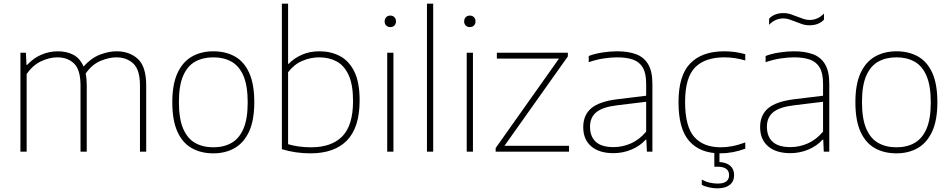

<svg xmlns="http://www.w3.org/2000/svg" viewBox="-20 -828 5196 1048"><path d="M91.5 0V-540H121.5L124.5 -474H128.5Q162.5 -511 205.8 -529.5Q249 -548 296 -548Q344 -548 380.5 -528.8Q417 -509.5 436 -465Q478 -511.5 525.8 -529.8Q573.5 -548 616 -548Q687.5 -548 732.8 -506Q778 -464 778 -362V0H744V-361Q744 -447 707.8 -481Q671.5 -515 614.5 -515Q575.5 -515 529 -495.8Q482.5 -476.5 447.5 -426.5Q453.5 -397.5 453.5 -362V0H419.5V-361Q419.5 -447 384.5 -481Q349.5 -515 293 -515Q250.5 -515 205.2 -494Q160 -473 125.5 -424.5V0Z M1144.5 9Q1077.5 9 1027 -19.2Q976.5 -47.5 948.5 -109Q920.5 -170.5 920.5 -270Q920.5 -368 948.8 -429.2Q977 -490.5 1027.5 -519.2Q1078 -548 1144.5 -548Q1211.5 -548 1261.8 -520Q1312 -492 1340 -430.8Q1368 -369.5 1368 -270Q1368 -172 1339.8 -110.5Q1311.5 -49 1261.2 -20Q1211 9 1144.5 9ZM1144.5 -24Q1201.5 -24 1243.5 -47.8Q1285.5 -71.5 1308.8 -125.2Q1332 -179 1332 -269Q1332 -360 1308.8 -414Q1285.5 -468 1243.5 -491.5Q1201.5 -515 1144.5 -515Q1087.5 -515 1045.2 -491.5Q1003 -468 979.8 -414.5Q956.5 -361 956.5 -271.5Q956.5 -180 979.8 -125.8Q1003 -71.5 1045.2 -47.8Q1087.5 -24 1144.5 -24Z M1674.5 9Q1594 9 1518.5 -13.5V-808H1552.5V-479.5H1555.5Q1584 -509.5 1627 -528.8Q1670 -548 1724.5 -548Q1785.5 -548 1835 -522.2Q1884.5 -496.5 1913.8 -437.8Q1943 -379 1943 -280Q1943 -133 1874.5 -62Q1806 9 1674.5 9ZM1677.5 -24Q1790.5 -24 1848.8 -84.2Q1907 -144.5 1907 -276Q1907 -367 1882.5 -419.2Q1858 -471.5 1816.5 -493.2Q1775 -515 1722.5 -515Q1674.5 -515 1629.5 -495.5Q1584.5 -476 1552.5 -433.5V-41Q1576.5 -33.5 1608.8 -28.8Q1641 -24 1677.5 -24Z M2093.5 0V-540H2127.5V0ZM2110.5 -680Q2097 -680 2088.2 -688.5Q2079.5 -697 2079.5 -711Q2079.5 -725.5 2088.2 -734.2Q2097 -743 2110.5 -743Q2124 -743 2132.8 -734.2Q2141.5 -725.5 2141.5 -711Q2141.5 -697 2132.8 -688.5Q2124 -680 2110.5 -680Z M2310.5 0V-808H2344.5V0Z M2527.5 0V-540H2561.5V0ZM2544.5 -680Q2531 -680 2522.2 -688.5Q2513.5 -697 2513.5 -711Q2513.5 -725.5 2522.2 -734.2Q2531 -743 2544.5 -743Q2558 -743 2566.8 -734.2Q2575.5 -725.5 2575.5 -711Q2575.5 -697 2566.8 -688.5Q2558 -680 2544.5 -680Z M2685.5 0V-20L3031 -508H2692V-540H3079.5V-520L2733.5 -32H3086V0Z M3328 8Q3251 8 3207.2 -29.2Q3163.5 -66.5 3163.5 -134Q3163.5 -200.5 3207.8 -237.5Q3252 -274.5 3351 -286.5L3507 -305.5V-370.5Q3507 -428.5 3488.2 -459.8Q3469.5 -491 3434.2 -503Q3399 -515 3349 -515Q3316 -515 3275.5 -509Q3235 -503 3193.5 -488.5V-522.5Q3226.5 -535 3268.2 -541.5Q3310 -548 3348.5 -548Q3409 -548 3452 -532Q3495 -516 3518 -477.2Q3541 -438.5 3541 -371V0H3511L3508 -65.5H3504Q3474.5 -32 3427.8 -12Q3381 8 3328 8ZM3200.5 -136.5Q3200.5 -83 3232 -54Q3263.5 -25 3329 -25Q3377.5 -25 3423.8 -45.2Q3470 -65.5 3507 -109.5V-272.5L3350 -253.5Q3269.5 -244 3235 -215.5Q3200.5 -187 3200.5 -136.5Z M3911 9Q3802.5 9 3743 -57Q3683.5 -123 3683.5 -270Q3683.5 -416.5 3747.8 -482.2Q3812 -548 3933.5 -548Q3962 -548 3991.8 -544Q4021.5 -540 4048 -532V-498Q3990.5 -515 3934 -515Q3827.5 -515 3773.5 -459.5Q3719.5 -404 3719.5 -272Q3719.5 -137 3769.5 -80.5Q3819.5 -24 3914.5 -24Q3943 -24 3975.8 -30Q4008.5 -36 4048 -50.5V-16.5Q3980 9 3911 9ZM3896.5 200Q3874.5 200 3850.8 195Q3827 190 3810.5 180.5V152.5Q3833.5 164.5 3855 169.2Q3876.5 174 3897.5 174Q3959.5 174 3959.5 128Q3959.5 82 3896.5 82H3879V-10H3907V56.5Q3945 58.5 3966 77Q3987 95.5 3987 128Q3987 162.5 3963 181.2Q3939 200 3896.5 200Z M4293.5 8Q4216.5 8 4172.8 -29.2Q4129 -66.5 4129 -134Q4129 -200.5 4173.2 -237.5Q4217.5 -274.5 4316.5 -286.5L4472.5 -305.5V-370.5Q4472.5 -428.5 4453.8 -459.8Q4435 -491 4399.8 -503Q4364.5 -515 4314.5 -515Q4281.5 -515 4241 -509Q4200.5 -503 4159 -488.5V-522.5Q4192 -535 4233.8 -541.5Q4275.5 -548 4314 -548Q4374.5 -548 4417.5 -532Q4460.5 -516 4483.5 -477.2Q4506.5 -438.5 4506.5 -371V0H4476.5L4473.5 -65.5H4469.5Q4440 -32 4393.2 -12Q4346.5 8 4293.5 8ZM4166 -136.5Q4166 -83 4197.5 -54Q4229 -25 4294.5 -25Q4343 -25 4389.2 -45.2Q4435.5 -65.5 4472.5 -109.5V-272.5L4315.5 -253.5Q4235 -244 4200.5 -215.5Q4166 -187 4166 -136.5ZM4398.5 -690Q4377 -690 4357.5 -696.5Q4338 -703 4320 -710.5Q4303.5 -717 4287.8 -722.2Q4272 -727.5 4256.5 -727.5Q4211 -727.5 4178 -692.5V-726Q4206.5 -756.5 4256.5 -756.5Q4278 -756.5 4297.5 -749.8Q4317 -743 4335 -736Q4351.5 -729.5 4367.2 -724.2Q4383 -719 4398.5 -719Q4444 -719 4477.5 -754V-720.5Q4448.5 -690 4398.5 -690Z M4873 9Q4806 9 4755.5 -19.2Q4705 -47.5 4677 -109Q4649 -170.5 4649 -270Q4649 -368 4677.2 -429.2Q4705.5 -490.5 4756 -519.2Q4806.5 -548 4873 -548Q4940 -548 4990.2 -520Q5040.5 -492 5068.5 -430.8Q5096.5 -369.5 5096.5 -270Q5096.5 -172 5068.2 -110.5Q5040 -49 4989.8 -20Q4939.5 9 4873 9ZM4873 -24Q4930 -24 4972 -47.8Q5014 -71.5 5037.2 -125.2Q5060.5 -179 5060.5 -269Q5060.5 -360 5037.2 -414Q5014 -468 4972 -491.5Q4930 -515 4873 -515Q4816 -515 4773.8 -491.5Q4731.5 -468 4708.2 -414.5Q4685 -361 4685 -271.5Q4685 -180 4708.2 -125.8Q4731.5 -71.5 4773.8 -47.8Q4816 -24 4873 -24Z"/></svg>

Font: Encode Sans SmExp Th
Style: Regular
Weight: 100
Width: 6
Designer: Multiple Designers
Foundry: Impallari Type
Version: Version 3.002; ttfautohint (v1.8.3) -l 8 -r 50 -G 200 -x 14 